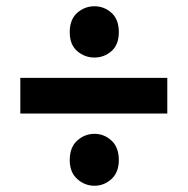

<svg xmlns="http://www.w3.org/2000/svg" viewBox="-20 -600 600 614"><path d="M45 -237V-351H515V-237ZM282 -6Q251 -6 227 -27.5Q203 -49 203 -88Q203 -129 227 -150.5Q251 -172 282 -172Q313 -172 336.5 -150.5Q360 -129 360 -88Q360 -49 336.5 -27.5Q313 -6 282 -6ZM282 -416Q251 -416 227 -436.5Q203 -457 203 -497Q203 -538 227 -559Q251 -580 282 -580Q313 -580 336.5 -559Q360 -538 360 -497Q360 -457 336.5 -436.5Q313 -416 282 -416Z"/></svg>

Font: Ubuntu Sans Mono
Style: Regular
Weight: 400
Monospace: yes
Designer: Dalton Maag Ltd
Foundry: Dalton Maag Ltd
Version: Version 1.006